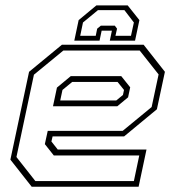

<svg xmlns="http://www.w3.org/2000/svg" viewBox="-20 -710 666 730"><path d="M526 -540 607 -437 576.5 -294.5 452 -191.5H180L175.5 -172L199.5 -141.5H537L507 0H100.5L19.5 -103L90.5 -437L215.5 -540ZM441 -420.5 475 -378 467 -340 426 -306H181.5L196.5 -377L249 -420.5ZM511 -518H221L109 -426L42.5 -113L114.5 -21.5H489L509.5 -119H184.5L150.5 -162L161.5 -212.5H446.5L556.5 -303L583 -427ZM427 -398.5H254.5L217.5 -368L209 -328H422L447.5 -349L451.5 -368ZM465.5 -689.5 510 -633.5 493.5 -555.5H397.5L405.5 -593.5H366.5L358.5 -555.5H262.5L279 -633.5L346.5 -689.5ZM453 -671.5H352.5L295.5 -624.5L285 -574H344L349.5 -601L363.5 -612.5H416.5L425 -601L419 -574H478L489 -624.5Z"/></svg>

Font: Tourney ExtraLight
Style: Italic
Weight: 250
Italic angle: -12°
Version: Version 1.015